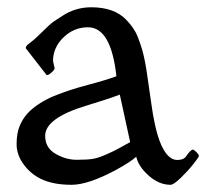

<svg xmlns="http://www.w3.org/2000/svg" viewBox="-20 -495 578 525"><path d="M103.5 -123.5Q103.5 -90.8 131.8 -74.5Q160.2 -58.1 189.5 -58.1Q218.8 -58.1 233.2 -60.5Q247.6 -63 262.7 -69.3Q291 -81.1 313 -93.8Q313 -93.8 335.9 -106.4L307.6 -236.3Q290 -229.5 264.2 -221.2L217.3 -206.5Q103.5 -172.4 103.5 -123.5ZM298.3 -286.6Q283.7 -420.4 220.7 -420.4Q182.1 -420.4 153.6 -392.8Q125 -365.2 125 -328.1L129.4 -308.1Q129.4 -304.2 119.9 -295.9Q110.4 -287.6 106.9 -290.5L50.3 -363.3Q50.3 -369.6 61.3 -377.4Q72.3 -385.3 80.1 -393.1L91.8 -404.3Q117.2 -429.7 127.4 -436.5L151.4 -452.1Q186.5 -475.1 229.5 -475.1Q292.5 -475.1 325.2 -440.9Q347.7 -417.5 356.4 -394.8Q365.2 -372.1 369.1 -357.9Q377.4 -327.6 382.8 -287.6L388.2 -250Q391.1 -227.5 394.3 -208Q397.5 -188.5 398.4 -181.4Q399.4 -174.3 403.3 -156.5Q407.2 -138.7 410.6 -127Q420.9 -92.3 434.6 -75Q448.2 -57.6 465.1 -57.6Q481.9 -57.6 488.8 -67.4Q501.5 -85.9 507.3 -85.9Q510.3 -85.9 517.1 -79.1Q523.9 -72.3 523.9 -68.8Q523.9 -65.4 508.5 -46.1Q493.2 -26.9 473.9 -8.3Q454.6 10.3 446.3 10.3Q415 10.3 387 -14.4Q358.9 -39.1 352.5 -66.4Q336.4 -51.8 297.9 -30.8Q221.7 10.3 175.8 10.3Q129.9 10.3 98.4 -2.9Q66.9 -16.1 46.1 -43.5Q25.4 -70.8 25.4 -100.6Q25.4 -130.4 33.7 -150.4Q42 -170.4 55.2 -184.8Q68.4 -199.2 87.9 -211.7Q107.4 -224.1 127.4 -232.4Q169.4 -249.5 220.5 -262.9Q271.5 -276.4 298.3 -286.6Z"/></svg>

Font: Della Respira
Style: Regular
Weight: 500
Version: Version 0.201